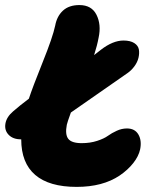

<svg xmlns="http://www.w3.org/2000/svg" viewBox="-37 -730 602 759"><path d="M45.9 -179.2Q14.6 -179.2 -2.7 -197Q-20 -214.8 -15.6 -241.2Q-11.2 -267.6 15.1 -290Q41.5 -313 77.1 -339.8Q91.8 -384.8 131.8 -484.4Q171.9 -584 181.2 -628.9Q188 -666 211.9 -688Q235.8 -710 276.9 -710Q325.2 -710 344.5 -671.4Q363.8 -632.8 353 -582Q347.2 -550.3 335 -512.2Q339.4 -515.6 348.4 -522.7Q357.4 -529.8 361.8 -533.2Q409.2 -569.8 451.2 -569.8Q478 -569.8 493.7 -559.8Q509.3 -549.8 512 -534.2Q514.6 -518.6 510.3 -501Q505.9 -483.4 493.9 -467.3Q481.9 -451.2 466.8 -440.9Q317.9 -337.9 243.2 -285.2Q229 -246.1 227.1 -236.8Q219.7 -198.2 232.9 -181.2Q246.1 -164.1 286.1 -164.1Q319.3 -164.1 346.9 -173.1Q374.5 -182.1 389.6 -193.1Q404.8 -204.1 424.6 -213.1Q444.3 -222.2 464.8 -222.2Q496.1 -222.2 510 -198.5Q523.9 -174.8 517.1 -140.1Q511.2 -112.3 489.7 -85.2Q468.3 -58.1 436 -36.1Q369.1 8.8 266.1 8.8Q157.2 8.8 102.1 -38.6Q46.9 -85.9 46.9 -179.2Z"/></svg>

Font: Shantell Sans Normal
Style: Italic
Weight: 800
Italic angle: -11.31°
Designer: Stephen Nixon, Anya Danilova, Shantell Martin
Foundry: Arrow Type
Version: Version 1.006;[559af2be0]